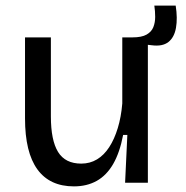

<svg xmlns="http://www.w3.org/2000/svg" viewBox="-20 -650 663 683"><path d="M243 13Q157 13 113 -47.5Q69 -108 69 -229V-517H161V-236Q161 -151 186.5 -109.5Q212 -68 269 -68Q300 -68 325 -83Q350 -98 368.5 -126.5Q387 -155 399 -194.5Q411 -234 415 -282V-517H506V-220V0H425L433 -170H418Q406 -107 382.5 -66.5Q359 -26 324 -6.5Q289 13 243 13ZM520 -489 449 -497 451 -517Q484 -517 501.5 -527Q519 -537 525.5 -553.5Q532 -570 532 -590Q532 -610 529 -630H605Q612 -585 606 -551Q600 -517 579 -500.5Q558 -484 520 -489Z"/></svg>

Font: Bricolage Grotesque 20pt
Style: Regular
Weight: 400
Version: Version 1.001;gftools[0.9.33.dev8+g029e19f]